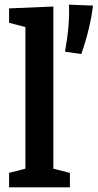

<svg xmlns="http://www.w3.org/2000/svg" viewBox="-20 -804 419 824"><path d="M209 -776V-80L280 -62V0H19V-62L89 -80V-688L19 -706V-768ZM259 -582Q280 -699 276 -784L379 -780Q368 -685 329 -572Z"/></svg>

Font: Bitter Pro SemiBold
Style: Regular
Weight: 600
Designer: Sol Matas, and Bitter project Authors
Foundry: Sol Matas
Version: Version 1.010